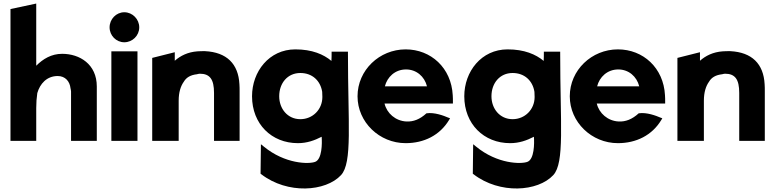

<svg xmlns="http://www.w3.org/2000/svg" viewBox="-20 -783 4364 1081"><path d="M525 10V-296C525 -422 428 -480 330 -480C269 -480 222 -451 184 -413V-763L39 -732V10H184V-175C184 -204 186 -232 190 -259C205 -311 243 -355 305 -355C348 -355 373 -324 377 -286C378 -280 380 -274 380 -268V10Z M597 -629C597 -583 634 -545 680 -545C725 -545 764 -582 764 -629C764 -675 726 -714 680 -714C634 -714 597 -675 597 -629ZM754 10V-494H607V10Z M1329 10V-270C1329 -283 1329 -296 1328 -309C1322 -423 1257 -489 1134 -495H1133C1120 -495 1106 -495 1092 -494C1037 -490 996 -469 964 -441V-489L837 -457V10H986V-216C986 -263 997 -298 1015 -323C1029 -347 1053 -361 1089 -365C1094 -366 1099 -368 1105 -368C1162 -368 1185 -336 1185 -260V10Z M1671 -112C1599 -112 1552 -171 1552 -241C1552 -315 1599 -372 1671 -372C1738 -372 1784 -329 1794 -266C1794 -257 1795 -246 1795 -237C1795 -166 1740 -112 1671 -112ZM1900 203C1965 133 1939 -91 1939 -482V-492H1847V-482C1847 -474 1847 -455 1846 -440C1802 -477 1737 -505 1643 -505C1495 -505 1399 -380 1399 -241C1399 -85 1509 23 1657 23C1708 23 1750 8 1791 -13C1794 26 1793 113 1755 128C1720 142 1585 141 1465 42L1449 29L1447 195L1451 198C1599 312 1814 296 1900 203Z M2145 -200H2530V-210C2530 -222 2530 -235 2529 -247C2521 -401 2406 -505 2264 -505C2116 -505 1993 -388 1993 -241C1993 -95 2116 23 2264 23C2367 23 2456 -21 2508 -107L2514 -117L2503 -121C2480 -131 2426 -152 2381 -145C2344 -111 2307 -97 2268 -99C2207 -102 2158 -145 2145 -200ZM2384 -297H2147C2160 -349 2204 -392 2266 -392C2324 -392 2370 -353 2384 -297Z M2866 -112C2794 -112 2747 -171 2747 -241C2747 -315 2794 -372 2866 -372C2933 -372 2979 -329 2989 -266C2989 -257 2990 -246 2990 -237C2990 -166 2935 -112 2866 -112ZM3095 203C3160 133 3134 -91 3134 -482V-492H3042V-482C3042 -474 3042 -455 3041 -440C2997 -477 2932 -505 2838 -505C2690 -505 2594 -380 2594 -241C2594 -85 2704 23 2852 23C2903 23 2945 8 2986 -13C2989 26 2988 113 2950 128C2915 142 2780 141 2660 42L2644 29L2642 195L2646 198C2794 312 3009 296 3095 203Z M3340 -200H3725V-210C3725 -222 3725 -235 3724 -247C3716 -401 3601 -505 3459 -505C3311 -505 3188 -388 3188 -241C3188 -95 3311 23 3459 23C3562 23 3651 -21 3703 -107L3709 -117L3698 -121C3675 -131 3621 -152 3576 -145C3539 -111 3502 -97 3463 -99C3402 -102 3353 -145 3340 -200ZM3579 -297H3342C3355 -349 3399 -392 3461 -392C3519 -392 3565 -353 3579 -297Z M4286 10V-270C4286 -283 4286 -296 4285 -309C4279 -423 4214 -489 4091 -495H4090C4077 -495 4063 -495 4049 -494C3994 -490 3953 -469 3921 -441V-489L3794 -457V10H3943V-216C3943 -263 3954 -298 3972 -323C3986 -347 4010 -361 4046 -365C4051 -366 4056 -368 4062 -368C4119 -368 4142 -336 4142 -260V10Z"/></svg>

Font: Bluebird
Style: SfBd
Weight: 700
Designer: Jasper
Foundry: Cannot Into Space Fonts
Version: Version 0.98